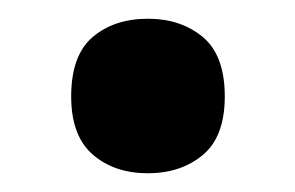

<svg xmlns="http://www.w3.org/2000/svg" viewBox="-20 -173 315 205"><path d="M56 -70Q56 -114 79 -133.5Q102 -153 138 -153Q173 -153 196.5 -133.5Q220 -114 220 -70Q220 -27 196.5 -7.5Q173 12 138 12Q102 12 79 -8Q56 -28 56 -70Z"/></svg>

Font: Noto Sans Gujarati SemiCondensed
Style: Bold
Weight: 700
Width: 4
Designer: Jelle Bosma - Monotype Design Team, Universal Thirst
Foundry: Monotype Imaging Inc.
Version: Version 2.106; ttfautohint (v1.8.4.7-5d5b)